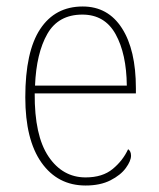

<svg xmlns="http://www.w3.org/2000/svg" viewBox="-20 -562 489 592"><path d="M244 10Q158 10 108 -60.5Q58 -131 58 -262Q58 -403 104 -472.5Q150 -542 235 -542Q313 -542 356 -475Q399 -408 399 -290V-274H87Q86 -144 129.5 -79.5Q173 -15 244 -15Q296 -15 327.5 -41Q359 -67 375 -102Q384 -96 384 -82Q384 -66 368 -44Q352 -22 320.5 -6Q289 10 244 10ZM371 -298Q370 -396 336.5 -456.5Q303 -517 234 -517Q160 -517 126 -457.5Q92 -398 88 -298Z"/></svg>

Font: Noto Serif Ethiopic SemiCondensed Thin
Style: Regular
Weight: 100
Width: 4
Designer: Monotype Design Team
Foundry: Monotype Imaging Inc.
Version: Version 2.102; ttfautohint (v1.8.4.7-5d5b)